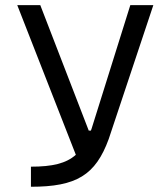

<svg xmlns="http://www.w3.org/2000/svg" viewBox="-20 -713 626 733"><path d="M98.1 0C271.5 0 344.7 -44.4 395 -182.1L565.4 -693.4H477.5L330.1 -223.1C329.1 -220.2 328.1 -217.3 327.1 -214.4H318.8L133.8 -693.4H45.9L269.5 -122.1C232.4 -88.9 179.7 -76.7 98.1 -76.7Z"/></svg>

Font: Cascadia Code SemiLight
Style: Regular
Weight: 350
Monospace: yes
Designer: Aaron Bell
Foundry: Saja Typeworks
Version: Version 2404.023